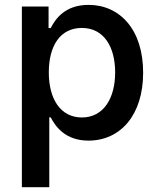

<svg xmlns="http://www.w3.org/2000/svg" viewBox="-20 -573 660 797"><path d="M70.8 204.1H184.6V-85.9H190.4C209.5 -49.3 250 10.7 347.2 10.7C479 10.7 574.2 -94.2 574.2 -271.5C574.2 -450.7 477.1 -552.7 347.7 -552.7C247.1 -552.7 209 -491.7 190.4 -456.5H181.6V-545.9H70.8ZM319.8 -85.4C231.9 -85.4 182.6 -161.1 182.6 -272.5C182.6 -383.8 230.5 -457 319.8 -457C411.6 -457 458 -377.9 458 -272.5C458 -166 410.6 -85.4 319.8 -85.4Z"/></svg>

Font: Raveo Medium
Style: Regular
Weight: 500
Designer: Jakub Foglar, Rasmus Andersson (Inter)
Foundry: Jakubfoglar.com
Version: Version 1.100;Glyphs 3.2.3 (3260)